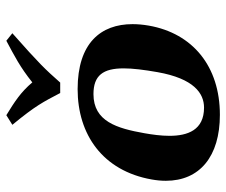

<svg xmlns="http://www.w3.org/2000/svg" viewBox="-74 -630 714 606"><g transform="rotate(-90 283.0 -327.0)"><path d="M19.5 -205C16.7 -189.4 15.4 -174.6 15.4 -160.4C15.4 -53.9 92 10 223.6 10C376.6 10 480.7 -75.8 505.1 -214C508.2 -231.8 509.8 -249.1 509.8 -265.6C509.8 -366 449.9 -439 304.7 -439C161.7 -439 46.8 -360 19.5 -205ZM288.9 -389C347.9 -389 370.2 -358.7 370.2 -293.8C370.2 -265.1 365.8 -229.6 358.3 -187C338 -72 291.4 -40 246.4 -40C175.4 -40 157.3 -91.7 157.3 -149.1C157.3 -175.7 161.2 -203.6 165.5 -228C180.9 -315 202.9 -389 288.9 -389ZM192.1 -645C253 -571 264 -548 292.4 -494H325.4C367.9 -542 383.9 -559 481.1 -645L457.4 -664C408.8 -638 374.8 -621 326 -582C294.5 -619 264.8 -638 222.4 -664Z"/></g></svg>

Font: Linux Biolinum O 
Style: Bold Italic
Weight: 700
Designer: Philipp H. Poll
Foundry: Philipp H. Poll
Version: Version 1.3.2